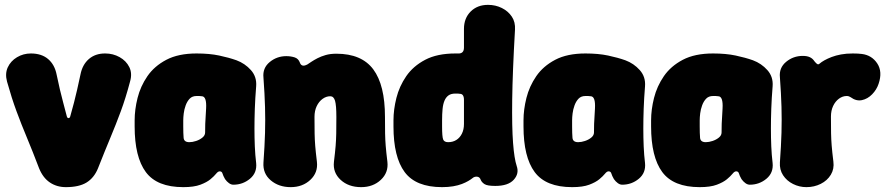

<svg xmlns="http://www.w3.org/2000/svg" viewBox="-20 -745 3649 790"><path d="M251 25Q214 25 185.5 6Q157 -13 141 -52Q114 -123 91 -178Q68 -233 48 -287Q28 -341 9 -409Q0 -442 12 -468Q24 -494 50 -509.5Q76 -525 107 -525Q151 -525 178 -502Q205 -479 213 -438Q220 -404 226.5 -376.5Q233 -349 240 -323Q247 -297 255 -266Q257 -259 262 -259Q267 -259 269 -266Q278 -297 284.5 -323Q291 -349 297.5 -376.5Q304 -404 311 -438Q319 -479 345.5 -502Q372 -525 412 -525H413Q445 -525 472 -510Q499 -495 512 -469Q525 -443 515 -409Q497 -341 477 -287Q457 -233 434 -178Q411 -123 383 -52Q367 -13 336 6Q305 25 251 25Z M734 25Q626 25 580 -37Q534 -99 534 -225V-250Q534 -294 546 -342Q558 -390 586.5 -431.5Q615 -473 664.5 -499Q714 -525 789 -525Q842 -525 882 -516.5Q922 -508 953 -497Q988 -484 1012.5 -456.5Q1037 -429 1034 -390Q1030 -341 1028.5 -298Q1027 -255 1027 -216.5Q1027 -178 1028.5 -142.5Q1030 -107 1034 -74Q1038 -34 1008.5 -9.5Q979 15 940 15Q931 15 922 8.5Q913 2 906 -8Q898 -22 895.5 -31Q893 -40 884 -40Q877 -40 869 -30Q861 -20 846 -7.5Q831 5 804.5 15Q778 25 734 25ZM759 -160Q772 -160 787 -165Q802 -170 813 -179Q824 -188 824 -200Q824 -222 824.5 -235.5Q825 -249 826 -262.5Q827 -276 828 -298Q831 -349 810 -349Q805 -350 799.5 -350Q794 -350 789 -350Q771 -350 760.5 -339Q750 -328 744 -311.5Q738 -295 736 -278.5Q734 -262 734 -250V-225Q734 -196 735.5 -178Q737 -160 759 -160Z M1064 -426Q1060 -465 1089.5 -489.5Q1119 -514 1158 -514Q1176 -514 1192 -509Q1208 -504 1214 -487Q1217 -478 1224.5 -475.5Q1232 -473 1245 -480Q1251 -484 1261.5 -491Q1272 -498 1286.5 -505.5Q1301 -513 1320 -518.5Q1339 -524 1364 -524Q1468 -524 1516 -459.5Q1564 -395 1564 -264Q1564 -222 1564.5 -196Q1565 -170 1567 -145Q1569 -120 1574 -79Q1579 -35 1547 -5Q1515 25 1466 25Q1414 25 1381.5 -5Q1349 -35 1354 -79Q1359 -120 1361 -145Q1363 -170 1363.5 -196Q1364 -222 1364 -264Q1364 -312 1358.5 -330.5Q1353 -349 1339 -349Q1322 -349 1307 -338Q1292 -327 1283 -308Q1274 -289 1274 -264Q1274 -222 1274.5 -196Q1275 -170 1277 -145Q1279 -120 1284 -79Q1289 -35 1257 -5Q1225 25 1176 25Q1127 25 1094 -3Q1061 -31 1064 -76Q1069 -145 1070.5 -198Q1072 -251 1070.5 -304.5Q1069 -358 1064 -426Z M1799 25Q1691 25 1645 -37Q1599 -99 1599 -225V-250Q1599 -294 1611 -342Q1623 -390 1651.5 -431.5Q1680 -473 1729.5 -499Q1779 -525 1854 -525Q1856 -525 1858.5 -525Q1861 -525 1863 -525Q1889 -523 1889 -549V-626Q1889 -670 1916.5 -697.5Q1944 -725 1988 -725Q2019 -725 2045 -712Q2071 -699 2086 -676.5Q2101 -654 2099 -623Q2089 -449 2087.5 -335.5Q2086 -222 2091 -157Q2096 -92 2106 -62Q2117 -31 2094 -5.5Q2071 20 2018 20Q1985 20 1973.5 12.5Q1962 5 1958 -5Q1954 -17 1943 -18Q1932 -19 1924 -12Q1918 -7 1907 -0.5Q1896 6 1880.5 12Q1865 18 1844.5 21.5Q1824 25 1799 25ZM1824 -160Q1843 -160 1857.5 -169Q1872 -178 1880.5 -195Q1889 -212 1889 -235V-334Q1889 -359 1872 -359Q1868 -360 1863.5 -360Q1859 -360 1854 -360Q1836 -360 1825.5 -352.5Q1815 -345 1809 -331Q1803 -317 1801 -296.5Q1799 -276 1799 -250V-225Q1799 -182 1803.5 -171Q1808 -160 1824 -160Z M2334 25Q2226 25 2180 -37Q2134 -99 2134 -225V-250Q2134 -294 2146 -342Q2158 -390 2186.5 -431.5Q2215 -473 2264.5 -499Q2314 -525 2389 -525Q2442 -525 2482 -516.5Q2522 -508 2553 -497Q2588 -484 2612.5 -456.5Q2637 -429 2634 -390Q2630 -341 2628.5 -298Q2627 -255 2627 -216.5Q2627 -178 2628.5 -142.5Q2630 -107 2634 -74Q2638 -34 2608.5 -9.5Q2579 15 2540 15Q2531 15 2522 8.5Q2513 2 2506 -8Q2498 -22 2495.5 -31Q2493 -40 2484 -40Q2477 -40 2469 -30Q2461 -20 2446 -7.5Q2431 5 2404.5 15Q2378 25 2334 25ZM2359 -160Q2372 -160 2387 -165Q2402 -170 2413 -179Q2424 -188 2424 -200Q2424 -222 2424.5 -235.5Q2425 -249 2426 -262.5Q2427 -276 2428 -298Q2431 -349 2410 -349Q2405 -350 2399.5 -350Q2394 -350 2389 -350Q2371 -350 2360.5 -339Q2350 -328 2344 -311.5Q2338 -295 2336 -278.5Q2334 -262 2334 -250V-225Q2334 -196 2335.5 -178Q2337 -160 2359 -160Z M2859 25Q2751 25 2705 -37Q2659 -99 2659 -225V-250Q2659 -294 2671 -342Q2683 -390 2711.5 -431.5Q2740 -473 2789.5 -499Q2839 -525 2914 -525Q2967 -525 3007 -516.5Q3047 -508 3078 -497Q3113 -484 3137.5 -456.5Q3162 -429 3159 -390Q3155 -341 3153.5 -298Q3152 -255 3152 -216.5Q3152 -178 3153.5 -142.5Q3155 -107 3159 -74Q3163 -34 3133.5 -9.5Q3104 15 3065 15Q3056 15 3047 8.5Q3038 2 3031 -8Q3023 -22 3020.5 -31Q3018 -40 3009 -40Q3002 -40 2994 -30Q2986 -20 2971 -7.5Q2956 5 2929.5 15Q2903 25 2859 25ZM2884 -160Q2897 -160 2912 -165Q2927 -170 2938 -179Q2949 -188 2949 -200Q2949 -222 2949.5 -235.5Q2950 -249 2951 -262.5Q2952 -276 2953 -298Q2956 -349 2935 -349Q2930 -350 2924.5 -350Q2919 -350 2914 -350Q2896 -350 2885.5 -339Q2875 -328 2869 -311.5Q2863 -295 2861 -278.5Q2859 -262 2859 -250V-225Q2859 -196 2860.5 -178Q2862 -160 2884 -160Z M3298 25Q3269 25 3243 12Q3217 -1 3202 -24Q3187 -47 3189 -77Q3194 -146 3195.5 -199Q3197 -252 3195.5 -305.5Q3194 -359 3189 -427Q3185 -466 3214.5 -490.5Q3244 -515 3283 -515Q3301 -515 3312.5 -509.5Q3324 -504 3331 -493Q3339 -483 3343.5 -481Q3348 -479 3352 -483Q3360 -490 3372.5 -497Q3385 -504 3402 -510.5Q3419 -517 3440.5 -521Q3462 -525 3489 -525Q3500 -525 3509.5 -524.5Q3519 -524 3526 -523Q3567 -518 3589.5 -484Q3612 -450 3595 -400Q3587 -376 3568.5 -357Q3550 -338 3526.5 -333Q3503 -328 3480 -345Q3477 -347 3473 -348.5Q3469 -350 3464 -350Q3447 -350 3432 -339Q3417 -328 3408 -309Q3399 -290 3399 -265Q3399 -223 3399.5 -197Q3400 -171 3402 -146Q3404 -121 3409 -80Q3413 -50 3398.5 -26Q3384 -2 3357 11.5Q3330 25 3298 25Z"/></svg>

Font: Winky Sans Black
Style: Regular
Weight: 900
Designer: Simon Atzbach
Foundry: typofactur
Version: Version 1.205